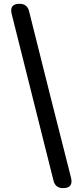

<svg xmlns="http://www.w3.org/2000/svg" viewBox="-20 -806 419 1004"><path d="M309.6 177.7Q269.5 177.7 259.8 138.7L41 -733.4Q28.3 -786.1 82 -786.1Q122.1 -786.1 131.8 -748L243.2 -303.7L351.6 124Q364.3 177.7 309.6 177.7Z"/></svg>

Font: Bpmf GenSen Rounded B
Style: B
Weight: 700
Foundry: But Ko
Version: Version 1.320